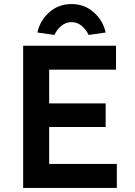

<svg xmlns="http://www.w3.org/2000/svg" viewBox="-20 -925 664 945"><path d="M94 0V-700H551V-582H222V-416H500V-300H222V-118H555V0ZM248 -753 164 -765Q177 -824 222.5 -864.5Q268 -905 332 -905Q396 -905 441.5 -864.5Q487 -824 500 -765L416 -753Q405 -778 383 -797Q361 -816 332 -816Q303 -816 281 -797Q259 -778 248 -753Z"/></svg>

Font: Readex Pro Medium
Style: Regular
Weight: 500
Designer: Bonnie Shaver-Troup, Thomas Jockin
Foundry: Lexend
Version: Version 1.204; ttfautohint (v1.8.4.7-5d5b)